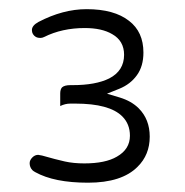

<svg xmlns="http://www.w3.org/2000/svg" viewBox="-20 -703 401 417"><path d="M278.8 -340.8Q305.2 -366.7 305.2 -406.2Q305.2 -443.8 281.2 -467.8Q265.6 -483.4 240.2 -491.2L212.4 -499.5L239.3 -510.3Q263.2 -520 277.3 -539.6Q291.5 -559.1 291.5 -588.9Q291.5 -633.8 260.3 -657.7Q228 -683.1 168 -683.1Q116.7 -683.1 63.5 -655.3Q49.3 -647.5 49.3 -637.7Q49.3 -627.9 58.1 -622.6Q62 -620.6 67.4 -620.6Q71.8 -620.6 75.7 -622.6Q114.7 -642.1 164.1 -642.1Q201.2 -642.1 223.6 -628.9Q249.5 -614.3 249.5 -584Q249.5 -549.3 217.3 -532.7Q188 -518.1 137.7 -518.1H132.8Q120.1 -518.1 114.7 -513.2Q110.8 -508.8 110.8 -500V-472.7Q121.6 -478 132.8 -478H143.6Q217.8 -478 245.6 -450.2Q262.2 -433.6 262.2 -408.2Q262.2 -378.9 233.9 -362.8Q209 -348.1 163.1 -348.1Q139.6 -348.1 120.8 -352.3Q102.1 -356.4 71.3 -365.2L68.4 -365.7L63 -366.7Q55.7 -366.7 50 -360.8Q44.4 -355 44.4 -348.6Q44.4 -339.8 50.3 -333.5Q52.2 -331.5 56.6 -329.1Q97.7 -306.2 171.1 -306.2Q244.6 -306.2 278.8 -340.8Z"/></svg>

Font: YuPearl-ExtraLight
Style: ExtraLight
Weight: 200
Designer: Max Yao
Foundry: Max-Everyday
Version: Version 1.011; ttfautohint (v1.8.3)